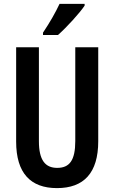

<svg xmlns="http://www.w3.org/2000/svg" viewBox="-20 -957 587 987"><path d="M415 -928V-937H286C265 -892 237 -843 201 -789V-777H278C323 -817 389 -889 415 -928ZM485 -231V-714H367V-232C367 -132 337 -94 274 -94C213 -94 180 -133 180 -231V-714H63V-229C63 -67 137 10 273 10C411 10 485 -68 485 -231Z"/></svg>

Font: Noto Sans Lao Looped ExtraCondensed SemiBold
Style: Regular
Weight: 600
Width: 2
Designer: Mark Frömberg, Ben Mitchell
Foundry: The Fontpad Ltd
Version: Version 1.002